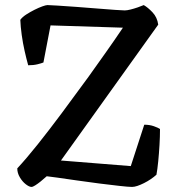

<svg xmlns="http://www.w3.org/2000/svg" viewBox="-20 -736 698 756"><path d="M104 0Q95 0 81.5 -10.5Q68 -21 58 -38Q48 -55 48 -73Q85 -113 128.5 -167.5Q172 -222 222 -289Q272 -356 328 -433Q360 -478 394.5 -526.5Q429 -575 464 -627L179 -636L151 -490Q144 -487 128 -483Q112 -479 91 -479Q84 -504 77 -535Q70 -566 65.5 -598.5Q61 -631 60 -658Q68 -669 83.5 -679Q99 -689 116 -697.5Q133 -706 147 -711Q161 -716 167 -716Q175 -716 206 -714Q237 -712 279 -709Q321 -706 362.5 -702.5Q404 -699 434.5 -697Q465 -695 471 -695Q480 -695 494 -698.5Q508 -702 522.5 -707Q537 -712 546 -716Q562 -707 580.5 -687.5Q599 -668 603 -639L220 -104L495 -82L548 -245Q569 -245 586 -239Q603 -233 610 -228Q610 -198 608 -164.5Q606 -131 603 -100.5Q600 -70 596 -48Q586 -39 573.5 -30.5Q561 -22 547 -15Q533 -8 521 -4Q509 0 500 0Q486 0 450.5 -4Q415 -8 371 -13.5Q327 -19 283 -25.5Q239 -32 206.5 -36.5Q174 -41 164 -42Q152 -31 140 -21.5Q128 -12 118.5 -6Q109 0 104 0Z"/></svg>

Font: Texturina Medium
Style: Regular
Weight: 500
Designer: Guillermo Torres Carreño
Foundry: Omnibus-Type
Version: Version 1.003